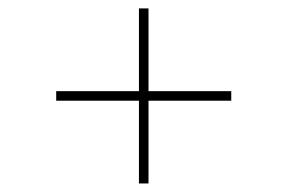

<svg xmlns="http://www.w3.org/2000/svg" viewBox="-20 -510 677 452"><path d="M307.1 -78.1V-490.2H329.6V-78.1ZM112.3 -272.9V-295.4H524.4V-272.9Z"/></svg>

Font: Inter Thin
Style: Regular
Weight: 250
Designer: Rasmus Andersson
Foundry: rsms
Version: Version 4.001;git-66647c0bb